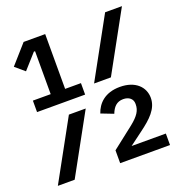

<svg xmlns="http://www.w3.org/2000/svg" viewBox="-127 -805 854 912"><g transform="rotate(-20 300.0 -349.0)"><path d="M38 -363H281V-421H201V-698H92L8 -603L55 -563L122 -638H128V-421H38ZM339 -398H424L589 -698H504ZM11 0H96L261 -300H176ZM326 0H578V-58H405L472 -108C526 -148 569 -187 569 -242C569 -297 526 -341 448 -341C371 -341 333 -299 318 -254L380 -230C392 -261 410 -281 443 -281C472 -281 491 -265 491 -241V-237C491 -207 476 -183 436 -151L326 -65Z"/></g></svg>

Font: IBM Plex Mono Medm
Style: Regular
Weight: 500
Monospace: yes
Designer: Mike Abbink, Paul van der Laan, Pieter van Rosmalen
Foundry: Bold Monday
Version: Version 2.004